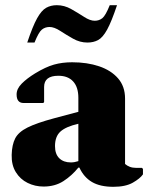

<svg xmlns="http://www.w3.org/2000/svg" viewBox="-20 -710 571 740"><path d="M148 9Q115 9 86.5 -5Q58 -19 41 -46.5Q24 -74 25 -113Q26 -152 38.5 -176.5Q51 -201 86 -218.5Q121 -236 188 -254L282 -279V-333Q282 -374 262 -396Q242 -418 205 -418Q150 -418 150 -375V-317L147 -313H71Q44 -313 44 -346Q44 -368 64 -388Q84 -408 115 -427Q156 -452 188 -461Q220 -470 258 -470Q316 -470 362 -454.5Q408 -439 435 -408Q462 -377 462 -330V-78Q470 -71 480.5 -67Q491 -63 505 -63H527L531 -59V-38Q520 -22 492 -6Q464 10 417 10Q366 10 334.5 -8.5Q303 -27 286 -64H282Q257 -33 224.5 -12Q192 9 148 9ZM192 -147Q192 -116 208.5 -100Q225 -84 253 -84Q267 -84 282 -89V-233Q234 -222 213 -203Q192 -184 192 -147ZM85 -546Q106 -609 123 -639.5Q140 -670 158 -680Q176 -690 199 -690Q228 -690 254.5 -675Q281 -660 304 -645Q327 -630 345 -630Q362 -630 374.5 -640Q387 -650 403 -690H431Q410 -627 393 -596Q376 -565 358 -555.5Q340 -546 317 -546Q288 -546 261.5 -561Q235 -576 212 -591Q189 -606 171 -606Q154 -606 141.5 -596Q129 -586 113 -546Z"/></svg>

Font: Spectral ExtraBold
Style: Regular
Weight: 800
Designer: Jean-Baptiste Levee
Foundry: Production Type
Version: Version 2.001